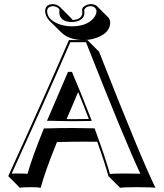

<svg xmlns="http://www.w3.org/2000/svg" viewBox="-20 -853 797 933"><path d="M256.8 -162.6Q198.2 -18.6 177.7 59.6Q165 56.6 132.3 56.6Q88.9 56.6 76.7 59.6L20 2.9Q190.4 -370.1 314.9 -658.2H404.8L461.4 -601.6Q665.5 -82.5 735.4 59.6Q717.8 56.6 644.5 56.6Q581.1 56.6 563.5 59.6L506.8 2.9Q488.3 -64.5 452.6 -164.1Q416 -164.6 389.6 -164.6Q333 -164.6 256.8 -162.6ZM333 -755.9Q371.6 -757.3 378.9 -782.7Q379.9 -786.6 379.9 -789.8Q379.9 -793 379.4 -799.3Q378.9 -802.2 378.9 -803.2Q378.9 -821.3 403.8 -829.6Q412.6 -833 421.9 -833Q440.9 -832.5 450.7 -823.7L507.3 -767.1Q515.1 -757.8 515.6 -743.7Q515.6 -695.8 454.6 -671.4Q421.9 -658.7 385.7 -658.2Q314.9 -658.7 276.4 -696.8L219.7 -752.9Q199.7 -774.4 199.2 -799.8Q201.2 -832 235.8 -833Q257.3 -832.5 271 -819.3L327.6 -762.7Q331.1 -758.8 333 -755.9ZM303.7 -274.4Q317.9 -274.4 328.1 -273.9Q359.9 -273.9 411.6 -274.9Q382.8 -350.1 359.9 -405.8ZM190.9 -223.1 193.4 -229H200.2Q276.4 -231 333 -231Q371.6 -231 432.6 -229.5H439.5L441.9 -223.1Q489.3 -95.2 514.2 -7.8Q536.1 -9.8 587.9 -9.8Q637.2 -9.8 662.1 -8.8Q585.4 -171.9 397.9 -647.9H321.8Q200.7 -368.2 36.6 -9.3Q52.2 -10.3 76.2 -9.8Q101.1 -9.8 113.8 -8.3Q135.7 -87.4 190.9 -223.1ZM420.9 -278.8 425.8 -265.6 411.6 -265.1Q359.4 -264.2 328.1 -264.2Q311 -264.2 266.6 -265.1Q236.3 -265.6 223.6 -266.1H208.5L310.5 -503.9H329.6L332 -498Q372.6 -403.8 420.9 -278.8ZM329.1 -746.1Q284.7 -746.1 271.5 -774.9Q268.6 -782.7 268.1 -790Q268.1 -792.5 269 -803.2Q268.6 -812.5 253.4 -819.3Q244.6 -822.8 235.8 -823.2Q210 -820.3 209 -799.8Q209 -759.3 262.7 -737.3Q293.5 -725.1 329.1 -725.1Q399.4 -725.1 433.6 -763.2Q448.2 -780.8 449.2 -799.8Q444.3 -821.3 421.9 -823.2Q397.9 -823.2 390.1 -806.6Q389.2 -804.2 389.2 -803.2Q390.1 -794.9 390.1 -790Q390.1 -760.7 354.5 -749.5Q342.3 -746.1 329.1 -746.1Z"/></svg>

Font: Linux Biolinum Shadow O
Style: Bold
Weight: 700
Designer: Philipp H. Poll
Foundry: Philipp H. Poll
Version: Version 0.9.2